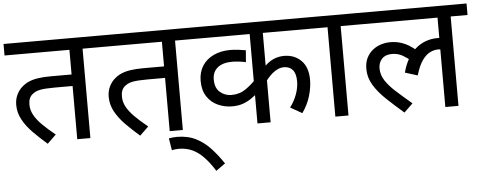

<svg xmlns="http://www.w3.org/2000/svg" viewBox="-55 -766 2964 1179"><g transform="rotate(-5 1427.0 -177.0)"><path d="M481 -551V0H400V-328H291Q230 -328 199.5 -322Q169 -316 150 -299Q138 -289 132 -274Q126 -259 126 -237Q126 -204 142.5 -173.5Q159 -143 191.5 -110.5Q224 -78 271 -40L217 12Q171 -28 131.5 -68Q92 -108 68.5 -151Q45 -194 45 -242Q45 -277 58.5 -305Q72 -333 93 -351Q112 -368 136 -378.5Q160 -389 193.5 -394Q227 -399 272 -399H400V-551H0V-622H584V-551Z M1051 -551V0H970V-328H861Q800 -328 769.5 -322Q739 -316 720 -299Q708 -289 702 -274Q696 -259 696 -237Q696 -204 712.5 -173.5Q729 -143 761.5 -110.5Q794 -78 841 -40L787 12Q741 -28 701.5 -68Q662 -108 638.5 -151Q615 -194 615 -242Q615 -277 628.5 -305Q642 -333 663 -351Q682 -368 706 -378.5Q730 -389 763.5 -394Q797 -399 842 -399H970V-551H570V-622H1154V-551Z M961 44Q972 42 984 40.5Q996 39 1009 39Q1077 39 1127.5 64.5Q1178 90 1217.5 133Q1257 176 1291 227L1234 268Q1201 215 1167.5 180.5Q1134 146 1097 129.5Q1060 113 1015 113Q1003 113 992.5 114.5Q982 116 973 118Z M1917 -551H1592V-336L1588 -345Q1612 -371 1643 -385Q1674 -399 1709 -399Q1774 -399 1815 -357.5Q1856 -316 1856 -239Q1856 -193 1841 -141Q1826 -89 1791 -39L1719 -80Q1744 -112 1760 -154Q1776 -196 1776 -237Q1776 -284 1756.5 -307Q1737 -330 1702 -330Q1675 -330 1646 -311Q1617 -292 1587 -252L1592 -277V0H1511V-210L1525 -186Q1509 -172 1486.5 -156Q1464 -140 1434.5 -129Q1405 -118 1366 -118Q1319 -118 1277.5 -137Q1236 -156 1211 -194.5Q1186 -233 1186 -290Q1186 -344 1211 -383Q1236 -422 1281 -443Q1326 -464 1384 -464Q1407 -464 1435.5 -460.5Q1464 -457 1479 -454L1473 -381Q1457 -385 1432.5 -388Q1408 -391 1389 -391Q1331 -391 1299 -365Q1267 -339 1267 -292Q1267 -239 1297.5 -213.5Q1328 -188 1368 -188Q1418 -188 1456.5 -215Q1495 -242 1528 -278L1511 -224V-551H1140V-622H1917Z M2072 -551V0H1991V-551H1902V-622H2175V-551Z M2161 -551V-622H2854V-551H2750V0H2669V-377L2713 -341Q2696 -351 2681.5 -353.5Q2667 -356 2655 -356Q2631 -356 2606 -344Q2581 -332 2558 -300.5Q2535 -269 2517 -208L2440 -232Q2465 -327 2522.5 -376.5Q2580 -426 2660 -426Q2677 -426 2694 -423Q2711 -420 2723 -416L2726 -394L2669 -413V-551ZM2498 -292Q2467 -318 2437.5 -335.5Q2408 -353 2370 -353Q2330 -353 2308.5 -330Q2287 -307 2287 -271Q2287 -233 2308.5 -198.5Q2330 -164 2371 -126.5Q2412 -89 2470 -40L2416 12Q2358 -38 2310 -83.5Q2262 -129 2234 -175.5Q2206 -222 2206 -275Q2206 -315 2220.5 -343.5Q2235 -372 2258.5 -390.5Q2282 -409 2310 -417.5Q2338 -426 2365 -426Q2398 -426 2426 -418Q2454 -410 2480 -394.5Q2506 -379 2530 -357Z"/></g></svg>

Font: Noto Sans Ambassadori
Style: Regular
Weight: 400
Designer: Monotype Design Team
Foundry: Monotype Imaging Inc.
Version: Version 2.013